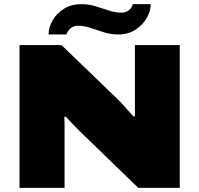

<svg xmlns="http://www.w3.org/2000/svg" viewBox="-20 -905 960 925"><path d="M74 0V-688H276L553 -421Q560 -414 573 -399.5Q586 -385 600 -369.5Q614 -354 623 -344L630 -345Q630 -366 630 -391.5Q630 -417 630 -435V-688H846V0H646L364 -273Q345 -292 327.5 -310.5Q310 -329 297 -343L290 -342Q291 -326 291 -303.5Q291 -281 291 -264V0ZM214 -739Q214 -773 233.5 -807Q253 -841 288.5 -863Q324 -885 371 -885Q407 -885 440 -875Q473 -865 504 -854.5Q535 -844 565 -844Q586 -844 600.5 -855.5Q615 -867 620 -885H706Q706 -851 686.5 -817.5Q667 -784 632 -761.5Q597 -739 550 -739Q514 -739 480.5 -749.5Q447 -760 416 -770.5Q385 -781 356 -781Q335 -781 320.5 -769Q306 -757 300 -739Z"/></svg>

Font: Archivo SemiBold SemiExpanded Black
Style: Regular
Weight: 900
Width: 6
Version: Version 2.001